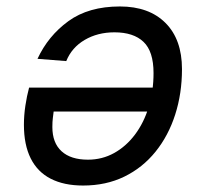

<svg xmlns="http://www.w3.org/2000/svg" viewBox="-20 -562 640 594"><path d="M351 -542Q441 -542 492 -491Q543 -440 543 -348Q543 -273 522 -207.5Q501 -142 461 -92.5Q421 -43 364.5 -15.5Q308 12 237 12Q178 12 137 -9Q96 -30 75 -72Q54 -114 54 -176Q54 -205 58.5 -235Q63 -265 70 -291H465L449 -217H146Q145 -208 143.5 -197Q142 -186 142 -169Q142 -120 170.5 -94Q199 -68 252 -68Q296 -68 333 -88.5Q370 -109 397.5 -145.5Q425 -182 440 -231Q455 -280 455 -336Q455 -403 424 -432.5Q393 -462 334 -462Q282 -462 242 -438.5Q202 -415 185 -373L96 -380Q129 -451 191.5 -496.5Q254 -542 351 -542Z"/></svg>

Font: Geist Mono
Style: Italic
Weight: 400
Italic angle: -12°
Monospace: yes
Designer: Basement.studio, Andrés Briganti, Mateo Zaragoza
Foundry: Basement.studio, Vercel, Andrés Briganti, Guido Ferreyra, Mateo Zaragoza
Version: Version 1.500